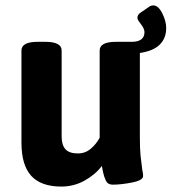

<svg xmlns="http://www.w3.org/2000/svg" viewBox="-20 -679 632 707"><path d="M495 -484V-176Q495 -130 497.5 -106Q500 -82 504 -53Q507 -40 507 -31Q507 -15 466.5 -7Q426 1 395 1Q377 1 370 -13.5Q363 -28 359.5 -45Q356 -62 355 -68Q331 -36 291.5 -14Q252 8 206 8Q131 8 95 -31.5Q59 -71 59 -154V-493Q59 -525 119 -525H147Q207 -525 207 -493V-176Q207 -145 221 -129.5Q235 -114 267 -114Q294 -114 314.5 -131.5Q335 -149 347 -172V-493Q347 -525 407 -525H465Q512 -525 512 -561Q512 -574 496 -594Q495 -595 490.5 -601.5Q486 -608 486 -613Q486 -625 497 -632L529 -654Q535 -659 545 -659Q563 -659 577.5 -630Q592 -601 592 -576Q592 -538 568 -514.5Q544 -491 495 -484Z"/></svg>

Font: Asap-Bold
Style: Bold
Weight: 700
Designer: Pablo Cosgaya
Foundry: Omnibus-Type
Version: Version 2.000; ttfautohint (v1.8)